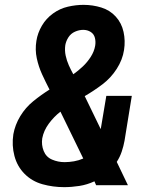

<svg xmlns="http://www.w3.org/2000/svg" viewBox="-20 -763 616 791"><path d="M244 8Q275 8 307 3Q339 -2 369 -16L376 0H507L461 -96Q474 -116 481.5 -138.5Q489 -161 493 -183L523 -368H418L395 -231L331 -363Q330 -365 329 -367Q367 -389 402 -415.5Q437 -442 461 -479.5Q485 -517 491 -557Q497 -595 489 -631.5Q481 -668 457 -694.5Q433 -721 397.5 -732Q362 -743 324 -743Q293 -743 260 -735.5Q227 -728 198.5 -707.5Q170 -687 152.5 -657Q135 -627 130 -595Q124 -558 131.5 -523Q139 -488 153.5 -456.5Q168 -425 184 -394Q149 -372 117 -346Q85 -320 63.5 -284.5Q42 -249 35 -210Q28 -164 39.5 -120.5Q51 -77 81.5 -46.5Q112 -16 155 -4Q198 8 244 8ZM282 -457Q272 -475 263.5 -494Q255 -513 250.5 -534Q246 -555 249 -577Q252 -594 262 -609.5Q272 -625 289 -632.5Q306 -640 323 -640Q323 -640 323 -640Q323 -640 323 -640Q340 -640 353.5 -631.5Q367 -623 371 -607Q375 -591 372 -574Q368 -551 354 -529Q340 -507 321.5 -489.5Q303 -472 282 -457ZM246 -95Q219 -95 194.5 -105.5Q170 -116 160 -141Q150 -166 154 -193Q160 -225 181 -253.5Q202 -282 229 -303L323 -110Q305 -102 285 -98.5Q265 -95 246 -95Z"/></svg>

Font: Iosevka Sparkle Oblique
Style: Bold
Weight: 700
Italic angle: -9°
Designer: Belleve Invis
Foundry: Belleve Invis
Version: Version 4.5.0; ttfautohint (v1.8.3)